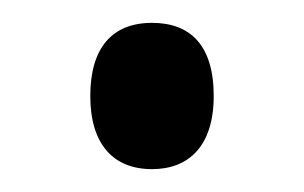

<svg xmlns="http://www.w3.org/2000/svg" viewBox="-20 -139 266 168"><path d="M59 -55C59 -13 79 9 113 9C145 9 167 -11 167 -55C167 -100 146 -119 113 -119C78 -119 59 -97 59 -55Z"/></svg>

Font: Noto Sans Arabic UI XCn
Style: Regular
Weight: 400
Width: 2
Designer: Monotype Design Team, Nadine Chahine and Nizar Qandah
Foundry: Monotype Imaging Inc.
Version: Version 2.010